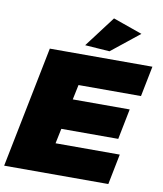

<svg xmlns="http://www.w3.org/2000/svg" viewBox="-104 -1012 929 1091"><g transform="rotate(10 361.0 -466.0)"><path d="M471.5 -744 329.5 -754 464.5 -932.5 633 -873ZM596 0H-5L135 -700H727L692 -524.5H331.5L313.5 -438.5H642L607 -262.5H278.5L260.5 -176H631Z"/></g></svg>

Font: Argentum Sans Black
Style: Italic
Weight: 900
Italic angle: -11°
Designer: Julieta Ulanovsky (font), Cristiano Sobral (main changes and remaster)
Foundry: Julieta Ulanovsky (font), Cristiano Sobral (main changes and remaster)
Version: Version 2.007;June 15, 2022;FontCreator 14.0.0.2814 64-bit; 